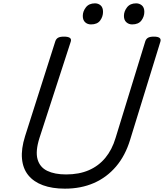

<svg xmlns="http://www.w3.org/2000/svg" viewBox="-20 -1109 980 1148"><path d="M368 19Q292 19 236.5 -1.5Q181 -22 149 -61.5Q117 -101 111.5 -160Q106 -219 130 -295L311 -863Q316 -877 327.5 -883.5Q339 -890 363 -890Q386 -890 397 -883Q408 -876 403 -860L216 -284Q191 -205 204.5 -157Q218 -109 262.5 -87.5Q307 -66 375 -66Q453 -66 511.5 -91.5Q570 -117 610 -165.5Q650 -214 671 -284L849 -863Q854 -877 865.5 -883.5Q877 -890 900 -890Q948 -890 939 -860L758 -273Q729 -178 673.5 -113Q618 -48 541 -14.5Q464 19 368 19ZM524 -963Q503 -963 489 -976Q475 -989 475 -1014Q475 -1041 493.5 -1065Q512 -1089 548 -1089Q568 -1089 582 -1076.5Q596 -1064 596 -1038Q596 -1010 579 -986.5Q562 -963 524 -963ZM770 -963Q750 -963 735.5 -976Q721 -989 721 -1014Q721 -1041 739.5 -1065Q758 -1089 794 -1089Q814 -1089 828.5 -1076.5Q843 -1064 843 -1038Q843 -1010 825.5 -986.5Q808 -963 770 -963Z"/></svg>

Font: Playwrite DK Uloopet
Style: Regular
Weight: 400
Designer: Veronika Burian, José Scaglione
Foundry: TypeTogether
Version: Version 1.002